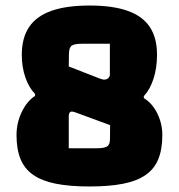

<svg xmlns="http://www.w3.org/2000/svg" viewBox="-20 -660 647 695"><path d="M303.9 -640Q388.2 -640 442.1 -620.8Q496.1 -601.7 522.3 -562.3Q548.4 -522.9 548.4 -461.4Q548.4 -414.4 535.7 -375.1Q522.9 -335.8 500.6 -311.9V-304.9Q531 -286.6 549.3 -249.6Q567.6 -212.5 567.6 -171Q567.6 -120.3 553.3 -84.6Q539 -48.8 507.4 -26.8Q475.8 -4.8 425.7 5.1Q375.7 15 303.9 15Q232.2 15 182 5Q131.8 -5 100.1 -27.1Q68.4 -49.1 54.1 -84.7Q39.8 -120.3 39.8 -171Q39.8 -214.9 58.5 -254.1Q77.1 -293.3 106.9 -313V-320Q84.9 -342.3 71.9 -379.6Q58.9 -416.9 58.9 -461.4Q58.9 -522.6 85.2 -562Q111.5 -601.4 166 -620.7Q220.4 -640 303.9 -640ZM261.6 -250.1Q246.6 -256.1 240.1 -256.1Q228.9 -256.1 228.9 -239.1V-123.3H328.8Q358.6 -123.3 368.4 -130.3Q378.2 -137.2 378.2 -157.7L378.5 -207ZM340.8 -375.8Q346.5 -374 349.9 -372.9Q353.2 -371.8 357 -371.8Q366.2 -371.8 372 -377.3Q377.7 -382.8 377.7 -389.8V-501.7H279.1Q250 -501.7 240.2 -495.2Q230.4 -488.8 229.6 -467.3L228.9 -419.4Z"/></svg>

Font: Changa
Style: Regular
Weight: 400
Designer: Eduardo Rodriguez Tunni
Foundry: Eduardo Rodriguez Tunni
Version: Version 3.003